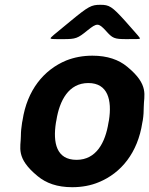

<svg xmlns="http://www.w3.org/2000/svg" viewBox="-20 -770 622 800"><path d="M74 -269 72 -259C69 -240 67 -221 67 -203C67 -156 44 -112 137 -36C172 -7 218 10 281 10C321 10 359 3 392 -11C485 -49 554 -134 573 -259L575 -269C578 -288 579 -307 579 -325C579 -372 603 -416 510 -492C475 -521 428 -538 365 -538C325 -538 289 -531 256 -518C162 -479 93 -394 74 -269ZM434 -269 432 -259C419 -176 381 -104 299 -104C215 -104 200 -175 213 -259L215 -269C228 -351 266 -424 348 -424C430 -424 447 -352 434 -269ZM502 -682C446 -744 435 -750 398 -750C361 -750 349 -744 275 -683C199 -621 192 -615 191 -611C190 -607 195 -607 245 -607C295 -607 304 -610 344 -643C384 -675 390 -675 420 -643C449 -610 456 -607 507 -607C558 -607 563 -607 563 -610C563 -613 558 -619 502 -682Z"/></svg>

Font: Asimov Print
Style: AIt
Weight: 500
Designer: Google
Version: Version 2.000980: 2014